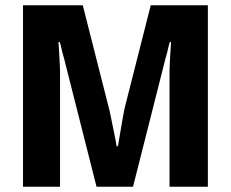

<svg xmlns="http://www.w3.org/2000/svg" viewBox="-20 -706 873 726"><path d="M67 0V-686H293L389 -308Q394 -291 399 -265Q404 -239 409.5 -213.5Q415 -188 418 -170.5Q421 -153 421 -153H426Q426 -153 429 -171Q432 -189 436.5 -215.5Q441 -242 445.5 -267.5Q450 -293 454 -308L550 -686H766V0H621V-437Q621 -449 622 -467Q623 -485 624 -503.5Q625 -522 626 -534.5Q627 -547 627 -547H622Q618 -534 615 -520Q612 -506 608 -493Q604 -480 601 -466L483 0H345L227 -466Q224 -480 220 -493Q216 -506 213 -520Q210 -534 206 -547H201Q201 -547 202 -534Q203 -521 204 -502Q205 -483 206 -465Q207 -447 207 -437V0Z"/></svg>

Font: Archivo VF Beta
Style: Regular
Weight: 400
Designer: Hector Gatti
Foundry: Omnibus-Type
Version: Version 1.002